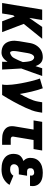

<svg xmlns="http://www.w3.org/2000/svg" viewBox="957 -1535 586 2540"><g transform="rotate(90 1250.0 -265.0)"><path d="M20 0 107 -530H245L217 -359L336 -530H493L296 -286L405 0H262L198 -166L182 -146L158 0Z M677 8Q649 8 622 1Q595 -6 574.5 -22.5Q554 -39 541.5 -62.5Q529 -86 523.5 -113Q518 -140 519 -168Q520 -196 525 -225L547 -355Q550 -378 557 -401Q564 -424 576.5 -445.5Q589 -467 606.5 -485Q624 -503 645.5 -515.5Q667 -528 690.5 -533Q714 -538 738 -538Q759 -538 779 -531Q799 -524 813.5 -510Q828 -496 838 -478.5Q848 -461 855 -442Q862 -464 869 -486Q876 -508 883 -530H985Q960 -461 936 -391.5Q912 -322 886 -253Q891 -190 893.5 -126.5Q896 -63 900 0H797Q797 -18 797.5 -36Q798 -54 798 -72Q787 -56 774.5 -41.5Q762 -27 746.5 -15.5Q731 -4 713 2Q695 8 677 8ZM677 -106Q686 -106 694 -110Q702 -114 710.5 -118.5Q719 -123 726 -129Q733 -135 738.5 -142.5Q744 -150 748.5 -158.5Q753 -167 757 -175Q761 -183 765 -191Q769 -199 773 -207.5Q777 -216 780.5 -224Q784 -232 787.5 -240.5Q791 -249 794.5 -257.5Q798 -266 801 -274Q800 -286 799.5 -297Q799 -308 797.5 -319Q796 -330 794.5 -341.5Q793 -353 790.5 -363.5Q788 -374 784.5 -384.5Q781 -395 774.5 -403.5Q768 -412 758.5 -418Q749 -424 738 -424Q724 -424 713.5 -413Q703 -402 697 -389Q691 -376 687.5 -362.5Q684 -349 682 -336L660 -206Q659 -197 657.5 -187.5Q656 -178 655.5 -168.5Q655 -159 655 -149.5Q655 -140 656.5 -131.5Q658 -123 663 -114.5Q668 -106 677 -106Z M1098 0Q1104 -33 1103.5 -65.5Q1103 -98 1099.5 -130Q1096 -162 1091.5 -193.5Q1087 -225 1081 -256.5Q1075 -288 1068.5 -318.5Q1062 -349 1054.5 -379.5Q1047 -410 1038 -440.5Q1029 -471 1019 -500L1148 -538Q1174 -465 1192 -388.5Q1210 -312 1223 -234Q1239 -263 1254.5 -293Q1270 -323 1283.5 -353Q1297 -383 1308 -414Q1319 -445 1324 -477L1333 -530H1471L1462 -477Q1455 -435 1440 -394Q1425 -353 1406.5 -313Q1388 -273 1368 -233Q1348 -193 1326.5 -154Q1305 -115 1282.5 -76.5Q1260 -38 1236 0Z M1824 0Q1800 0 1775.5 -3Q1751 -6 1729.5 -14.5Q1708 -23 1690 -37.5Q1672 -52 1661.5 -72.5Q1651 -93 1649.5 -117.5Q1648 -142 1652 -166L1694 -416H1573L1592 -530H1971L1952 -416H1832L1787 -147Q1786 -140 1788 -133Q1790 -126 1796 -121.5Q1802 -117 1809 -115.5Q1816 -114 1824 -114H1896V0Z M2221 8Q2193 8 2165.5 4.5Q2138 1 2113 -8.5Q2088 -18 2067 -34.5Q2046 -51 2033.5 -74Q2021 -97 2017 -125Q2013 -153 2018 -180Q2020 -198 2027 -215Q2034 -232 2047 -245Q2060 -258 2076.5 -267.5Q2093 -277 2110 -283Q2097 -293 2087.5 -306.5Q2078 -320 2073.5 -336Q2069 -352 2068.5 -370Q2068 -388 2071 -405Q2074 -426 2083 -446Q2092 -466 2107 -482Q2122 -498 2141.5 -509.5Q2161 -521 2182 -527Q2203 -533 2223.5 -535.5Q2244 -538 2265 -538Q2289 -538 2312.5 -535Q2336 -532 2357.5 -524Q2379 -516 2397 -502Q2415 -488 2426 -468.5Q2437 -449 2440.5 -425.5Q2444 -402 2440 -378Q2440 -376 2439.5 -373.5Q2439 -371 2439 -369H2302Q2302 -370 2302 -370.5Q2302 -371 2302 -372Q2304 -381 2303 -391Q2302 -401 2297 -408.5Q2292 -416 2283.5 -420Q2275 -424 2265 -424Q2256 -424 2246.5 -422.5Q2237 -421 2228 -416.5Q2219 -412 2213 -403.5Q2207 -395 2206 -385Q2204 -375 2205.5 -364.5Q2207 -354 2212.5 -345.5Q2218 -337 2228 -333.5Q2238 -330 2248 -330H2305L2287 -221H2230Q2218 -221 2205 -218.5Q2192 -216 2181 -209Q2170 -202 2162.5 -190.5Q2155 -179 2153 -166Q2151 -152 2155.5 -139.5Q2160 -127 2170.5 -119Q2181 -111 2194 -108.5Q2207 -106 2221 -106Q2233 -106 2245 -108Q2257 -110 2268 -115.5Q2279 -121 2288.5 -129.5Q2298 -138 2304 -149L2426 -98Q2411 -72 2387.5 -50.5Q2364 -29 2336.5 -15.5Q2309 -2 2279.5 3Q2250 8 2221 8Z"/></g></svg>

Font: Iosevka Slab Heavy
Style: Italic
Weight: 900
Italic angle: -9°
Monospace: yes
Designer: Belleve Invis
Foundry: Belleve Invis
Version: Version 11.1.0; ttfautohint (v1.8.3)